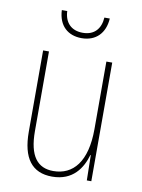

<svg xmlns="http://www.w3.org/2000/svg" viewBox="-83 -772 623 840"><g transform="rotate(10 229.0 -352.5)"><path d="M336 -715H312C309 -666 282 -633 230 -633C178 -633 149 -665 147 -715H123C126 -645 169 -609 229 -609C292 -609 332 -649 336 -715ZM380 -527H354V-227C354 -82 296 -15 208 -15C138 -15 99 -62 99 -173V-527H73V-166C73 -49 117 10 207 10C300 10 339 -53 356 -112H358L360 0H380Z"/></g></svg>

Font: Noto Sans Condensed Thin
Style: Regular
Weight: 100
Width: 3
Designer: Monotype Design Team
Foundry: Monotype Imaging Inc.
Version: Version 2.013